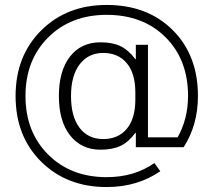

<svg xmlns="http://www.w3.org/2000/svg" viewBox="-20 -648 863 776"><path d="M698 -93Q740 -168 740 -260Q740 -407 649 -497.5Q558 -588 411 -588Q266 -588 174.5 -496.5Q83 -405 83 -260Q83 -115 174.5 -23.5Q266 68 411 68Q523 68 604 11L628 44Q535 108 411 108Q250 108 146.5 5.5Q43 -97 43 -260Q43 -422 146.5 -525Q250 -628 411 -628Q576 -628 678 -526.5Q780 -425 780 -260Q780 -142 722 -53H529V-111H527Q500 -74 467.5 -58.5Q435 -43 386 -43Q309 -43 263.5 -100.5Q218 -158 218 -260Q218 -362 263 -419.5Q308 -477 386 -477Q435 -477 467 -461.5Q499 -446 527 -409H529V-467H578V-93ZM267 -260Q267 -177 301.5 -131.5Q336 -86 397 -86Q458 -86 492.5 -127.5Q527 -169 527 -245V-275Q527 -351 492.5 -392.5Q458 -434 397 -434Q337 -434 302 -388Q267 -342 267 -260Z"/></svg>

Font: Mplus 1p Light
Style: Regular
Weight: 300
Version: Version 1.061